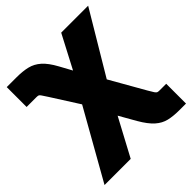

<svg xmlns="http://www.w3.org/2000/svg" viewBox="-195 -662 1008 1008"><g transform="rotate(-45 309.0 -158.5)"><path d="M9.8 204.1 274.4 -264.2H362.3L521 14.2Q533.2 35.6 539.3 44.4Q545.4 53.2 550.5 55.2Q555.7 57.1 565.4 57.1H614.7V204.1H565.4Q521.5 204.1 488 196.3Q454.6 188.5 426.3 163.3Q397.9 138.2 368.2 86.9L315.9 -4.9L204.1 204.1ZM267.6 -113.3 128.4 -332Q114.7 -352.5 108.9 -361.6Q103 -370.6 98.4 -372.8Q93.8 -375 83.5 -375H10.3V-522.5H83.5Q128.9 -522.5 163.1 -514.2Q197.3 -505.9 225.3 -481Q253.4 -456.1 280.8 -405.8L317.9 -337.9L414.6 -522.5H614.7L370.6 -113.3Z"/></g></svg>

Font: Inter 28pt Black
Style: Regular
Weight: 900
Designer: Rasmus Andersson
Foundry: rsms
Version: Version 4.001;git-66647c0bb